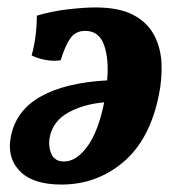

<svg xmlns="http://www.w3.org/2000/svg" viewBox="-20 -487 477 516"><path d="M145 9Q67 9 32 -28.5Q-3 -66 10 -124Q25 -192 91 -228.5Q157 -265 268 -271Q273 -329 259.5 -366.5Q246 -404 209 -404Q183 -404 169 -384Q155 -364 143 -325Q123 -322 102 -326Q81 -330 65 -338Q72 -363 75.5 -390.5Q79 -418 79 -445Q119 -457 163 -462Q207 -467 236 -467Q300 -467 338 -447Q376 -427 394 -393Q412 -359 414 -317.5Q416 -276 407 -232Q383 -112 311.5 -51.5Q240 9 145 9ZM114 -120Q109 -94 118 -73.5Q127 -53 152 -53Q185 -53 214.5 -93Q244 -133 260 -212Q204 -207 163.5 -184.5Q123 -162 114 -120Z"/></svg>

Font: Vollkorn
Style: Bold Italic
Weight: 700
Italic angle: -11°
Designer: Friedrich Althausen
Foundry: Friedrich Althausen
Version: Version 5.000; ttfautohint (v1.8.3)